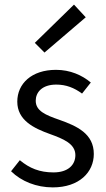

<svg xmlns="http://www.w3.org/2000/svg" viewBox="-20 -801 459 833"><path d="M209 12C324 12 387 -54 387 -133C387 -221 314 -254 238 -281C177 -302 135 -320 135 -364C135 -400 162 -434 224 -434C267 -434 302 -420 336 -395L374 -443C336 -475 284 -498 223 -498C117 -498 55 -438 55 -360C55 -280 125 -245 198 -219C253 -199 307 -178 307 -128C307 -86 276 -53 212 -53C152 -53 108 -71 66 -106L28 -58C73 -14 138 12 209 12ZM173 -573 352 -726 301 -781 131 -615Z"/></svg>

Font: DAIFUKU Sans
Style: Regular
Weight: 400
Designer: Original font ‘Source Han Sans JP’ : Paul D. Hunt
Foundry: Daifuku
Version: Version 1.000